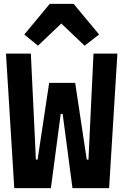

<svg xmlns="http://www.w3.org/2000/svg" viewBox="-20 -976 640 996"><path d="M54 0 11 -698H140L160 -280L166 -148H175L235 -546H370L430 -148H439L445 -276L465 -698H589L546 0H356L305 -385H295L244 0ZM362 -956 494 -797 419 -739 298 -854 177 -739 106 -797 238 -956Z"/></svg>

Font: iA Writer Mono V
Style: Regular
Weight: 400
Designer: Mike Abbink, Paul van der Laan, Pieter van Rosmalen
Foundry: Bold Monday
Version: Version 2.000